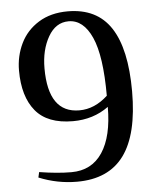

<svg xmlns="http://www.w3.org/2000/svg" viewBox="-51 -724 644 788"><g transform="rotate(-5 271.0 -330.0)"><path d="M78 -11 83 -33Q158 -21 215 -21Q299 -21 343 -87.5Q387 -154 387 -275Q324 -229 240 -229Q135 -229 86 -288.5Q37 -348 37 -455Q37 -515 62 -566.5Q87 -618 137 -649Q187 -680 257 -680Q377 -680 434.5 -592.5Q492 -505 492 -330Q492 -153 428.5 -66.5Q365 20 235 20Q154 20 78 -11ZM387 -321Q387 -485 352.5 -562Q318 -639 257 -639Q204 -639 173 -585Q142 -531 142 -455Q142 -271 270 -271Q333 -271 387 -321Z"/></g></svg>

Font: El Messiri Medium
Style: Regular
Weight: 500
Designer: Mohamed Gaber
Foundry: Kief Type Foundry
Version: Version 2.007